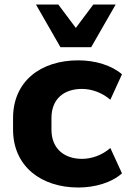

<svg xmlns="http://www.w3.org/2000/svg" viewBox="-20 -816 566 847"><path d="M325.7 11.2C397.9 11.2 472.2 -9.8 518.1 -51.3L466.8 -163.1C430.7 -131.3 383.8 -115.2 341.8 -115.2C264.6 -115.2 207 -159.2 207 -244.1V-294.9C207 -381.8 264.2 -423.8 341.8 -423.8C384.8 -423.8 431.6 -406.7 466.8 -376L518.1 -488.3C473.1 -527.3 401.4 -549.8 325.2 -549.8C161.1 -549.8 37.6 -459 37.6 -294.9V-244.6C37.6 -82.5 161.1 11.2 325.7 11.2ZM382.3 -607.9 490.2 -795.9H391.6L314.5 -692.9L237.3 -795.9H138.7L246.6 -607.9Z"/></svg>

Font: Winston ExtraBold
Style: Regular
Weight: 800
Designer: Vernon Adams, Kim Jin-seong, David Berlow, Cristiano Sobral
Foundry: The Winston Project Authors
Version: Version 3.004